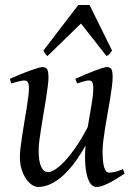

<svg xmlns="http://www.w3.org/2000/svg" viewBox="-20 -724 539 764"><path d="M476.1 -33.2Q436.5 -6.8 408.9 6.6Q381.3 20 362.8 20Q353.5 20 344.5 11.5Q335.4 2.9 328.9 -16.6Q322.3 -36.1 319.6 -67.6Q316.9 -99.1 320.3 -145Q300.3 -108.9 278.1 -78.6Q255.9 -48.3 231.9 -26.4Q208 -4.4 182.6 7.8Q157.2 20 130.9 20Q121.1 20 108.6 12.5Q96.2 4.9 85.2 -10.3Q74.2 -25.4 66.7 -47.9Q59.1 -70.3 59.1 -100.1Q59.1 -114.7 61.8 -137.2Q64.5 -159.7 68.4 -185.5Q72.3 -211.4 77.1 -239.3Q82 -267.1 85.9 -292.5Q89.8 -317.9 92.5 -338.6Q95.2 -359.4 95.2 -371.1Q95.2 -382.3 93.8 -388.9Q92.3 -395.5 89.6 -398.7Q86.9 -401.9 83.3 -402.8Q79.6 -403.8 75.2 -403.8Q70.8 -403.8 62.5 -402.1Q54.2 -400.4 45.9 -397.9Q36.1 -395.5 24.9 -392.1L19 -410.2Q39.6 -419.4 60.3 -428Q81.1 -436.5 98.6 -442.9Q116.2 -449.2 129.6 -453.1Q143.1 -457 148.9 -457Q163.1 -457 168 -447.8Q172.9 -438.5 172.9 -416Q172.9 -401.9 169.9 -378.9Q167 -356 162.6 -328.6Q158.2 -301.3 153.3 -272Q148.4 -242.7 144 -215.3Q139.6 -188 136.7 -165Q133.8 -142.1 133.8 -127.9Q133.8 -81.1 143.8 -60.1Q153.8 -39.1 171.9 -39.1Q181.6 -39.1 197.8 -48.6Q213.9 -58.1 234.4 -79.3Q254.9 -100.6 279.1 -134.8Q303.2 -168.9 329.1 -218.3Q332.5 -239.3 336.2 -260.5Q339.8 -281.7 343.3 -301.5Q346.7 -321.3 348.9 -339.1Q351.1 -356.9 351.1 -371.1Q351.1 -382.3 349.9 -388.9Q348.6 -395.5 346.2 -398.7Q343.8 -401.9 340.6 -402.8Q337.4 -403.8 333 -403.8Q328.6 -403.8 321 -402.1Q313.5 -400.4 305.7 -397.9Q296.9 -395.5 287.1 -392.1L279.8 -410.2Q300.3 -419.4 320.3 -428Q340.3 -436.5 357.2 -442.9Q374 -449.2 386.7 -453.1Q399.4 -457 405.8 -457Q419.4 -457 423.8 -447.8Q428.2 -438.5 428.2 -416Q428.2 -401.9 425.3 -379.2Q422.4 -356.4 418 -329.3Q413.6 -302.2 408.2 -272.7Q402.8 -243.2 398.4 -215.6Q394 -188 391.1 -164.1Q388.2 -140.1 388.2 -124Q388.2 -79.6 394.5 -58.3Q400.9 -37.1 413.1 -37.1Q425.8 -37.1 438.7 -40.3Q451.7 -43.5 469.2 -50.8ZM425.8 -522.9Q418.9 -513.2 415.3 -508.8Q411.6 -504.4 403.8 -501L302.2 -630.4L168.9 -501Q164.6 -503.9 161.1 -508.5Q157.7 -513.2 152.8 -522.9L291.5 -704.1H336.4Z"/></svg>

Font: Gentium Basic
Style: Italic
Weight: 400
Italic angle: -8°
Designer: J. Victor Gaultney and Annie Olsen
Foundry: SIL International
Version: Version 1.102; 2013; Maintenance release